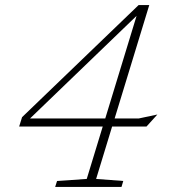

<svg xmlns="http://www.w3.org/2000/svg" viewBox="-20 -737 690 757"><path d="M526.5 -717H568.5L432 -270H527.5L600.5 -285.5L557.5 -238H422L359 -31.5L466 -23.5L459 0H197.5L205 -23.5L322 -31.5L385 -238H55.5L67 -275ZM395 -270 518.5 -674.5 98.5 -270Z"/></svg>

Font: Newsreader 6pt ExtraLight
Style: Italic
Weight: 275
Italic angle: -17°
Designer: Hugues Gentile
Foundry: Production Type
Version: Version 1.003; ttfautohint (v1.8.3)